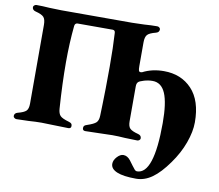

<svg xmlns="http://www.w3.org/2000/svg" viewBox="-91 -763 1241 1090"><g transform="rotate(10 529.5 -218.5)"><path d="M613 158Q613 137 631 117.5Q649 98 667 98Q690 98 708 121L728 148Q739 163 745 169.5Q751 176 758 176Q855 176 855 -119Q855 -235 831.5 -290Q808 -345 757 -345Q732 -345 707.5 -337.5Q683 -330 677 -324Q668 -316 668 -298V-97Q668 -67 680.5 -55Q693 -43 728 -34Q747 -29 747 -12Q747 -6 741.5 -1.5Q736 3 729 3Q711 3 659 1Q619 -2 585 -2Q566 -2 510 0Q452 2 430 2Q414 2 414 -13Q414 -22 418.5 -26.5Q423 -31 433 -34Q472 -47 484.5 -59Q497 -71 498 -98Q498 -119 500 -165Q501 -201 502 -255.5Q503 -310 503 -382Q503 -496 498 -575Q498 -591 484 -592H280Q266 -591 264 -575Q254 -476 254 -364Q254 -243 264 -98Q266 -70 278 -57.5Q290 -45 329 -34Q339 -31 343.5 -26.5Q348 -22 348 -13Q348 2 332 2Q310 2 252 0Q196 -2 177 -2Q144 -2 103 1Q51 3 33 3Q27 3 21 -1.5Q15 -6 15 -12Q15 -29 34 -34Q69 -43 81.5 -55Q94 -67 94 -97V-551Q94 -583 82 -596Q70 -609 34 -618Q15 -623 15 -640Q15 -646 21 -650.5Q27 -655 33 -655Q69 -655 108 -652Q158 -650 177 -650H585Q604 -650 654 -652Q693 -655 729 -655Q736 -655 741.5 -650.5Q747 -646 747 -640Q747 -623 728 -618Q692 -609 680 -596Q668 -583 668 -551V-415Q668 -396 670.5 -389Q673 -382 681 -382Q687 -382 689 -383Q743 -411 811 -411Q911 -411 972.5 -345.5Q1034 -280 1034 -155Q1034 -101 1010.5 -36Q987 29 943 90Q897 155 853 186.5Q809 218 760 218Q687 218 650 202.5Q613 187 613 158Z"/></g></svg>

Font: EB Garamond ExtraBold
Style: Regular
Weight: 800
Designer: Georg Duffner and Octavio Pardo
Foundry: Georg Duffner
Version: Version 1.000